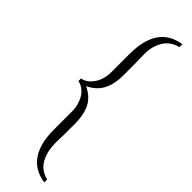

<svg xmlns="http://www.w3.org/2000/svg" viewBox="-952 -2578 3022 3022"><g transform="rotate(45 559.5 -1066.5)"><path d="M944 406V471Q464 401 464 -229V-640Q464 -699 448 -761.5Q432 -824 400.5 -882Q369 -940 316 -982.5Q263 -1025 197 -1037V-1095Q284 -1110 347 -1179.5Q410 -1249 437 -1331Q464 -1413 464 -1494V-1905Q464 -2534 944 -2604V-2539Q862 -2520 799 -2473Q736 -2426 700 -2362Q664 -2298 646.5 -2229Q629 -2160 629 -2088Q629 -2034 631.5 -1954Q634 -1874 634 -1828V-1610Q634 -1515 620.5 -1439Q607 -1363 574.5 -1292Q542 -1221 483.5 -1164Q425 -1107 340 -1066Q504 -986 569 -853.5Q634 -721 634 -524V-308Q634 -274 631.5 -204Q629 -134 629 -93Q629 -7 645.5 69.5Q662 146 697 216.5Q732 287 795 337Q858 387 944 406Z"/></g></svg>

Font: STIXSizeFourSym
Style: Bold
Weight: 700
Designer: MicroPress Inc., with final additions and corrections provided by Coen Hoffman, Elsevier (retired)
Version: Version 1.1.0